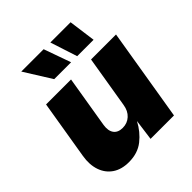

<svg xmlns="http://www.w3.org/2000/svg" viewBox="-209 -916 1067 1067"><g transform="rotate(-45 325.0 -382.5)"><path d="M194.3 6.8Q136.7 6.8 98.1 -19.5Q59.6 -45.9 43.7 -92.3Q27.8 -138.7 37.6 -198.2L95.2 -545.9H291.5L240.7 -239.3Q234.4 -198.7 251 -175.5Q267.6 -152.3 304.7 -152.3Q340.8 -152.3 366.2 -175.5Q391.6 -198.7 397.9 -239.3L448.7 -545.9H645L554.7 0H370.6L387.2 -123.5Q357.9 -67.4 311 -30.3Q264.2 6.8 194.3 6.8ZM226.6 -613.3 127 -772.5H302.7L359.4 -613.3ZM407.2 -613.3 355.5 -772.5H514.6L536.1 -613.3Z"/></g></svg>

Font: Inter Black
Style: Italic
Weight: 900
Italic angle: -9.39999°
Designer: Rasmus Andersson
Foundry: rsms
Version: Version 4.000;git-a52131595